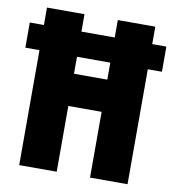

<svg xmlns="http://www.w3.org/2000/svg" viewBox="-85 -785 780 857"><g transform="rotate(10 304.5 -357.0)"><path d="M59 0V-521H-5V-635H59V-714H229V-635H380V-714H550V-635H614V-521H550V0H380V-298H229V0ZM229 -444H380V-521H229Z"/></g></svg>

Font: Noto Sans Kannada ExtraCondensed Black
Style: Regular
Weight: 900
Width: 2
Designer: Jelle Bosma - Monotype Design Team
Foundry: Monotype Imaging Inc.
Version: Version 2.005; ttfautohint (v1.8.4.7-5d5b)